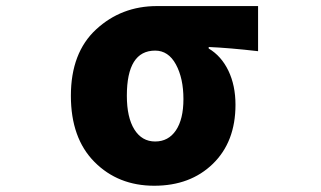

<svg xmlns="http://www.w3.org/2000/svg" viewBox="-20 -589 1040 623"><path d="M210 -278.3Q210 -418 292 -493.7Q374 -569.3 489.3 -569.3H817.4V-422.9Q724.6 -433.6 657.2 -436.5V-431.6Q698.2 -407.2 721.2 -359.4Q744.1 -311.5 744.1 -249Q744.1 -128.9 670.9 -57.6Q597.7 13.7 480.5 13.7Q363.3 13.7 286.6 -63.5Q210 -140.6 210 -278.3ZM575.2 -267.6Q575.2 -335 550.8 -379.9Q526.4 -424.8 483.4 -424.8Q391.6 -424.8 391.6 -278.3Q391.6 -208 416 -168.9Q440.4 -129.9 483.4 -129.9Q526.4 -129.9 550.8 -166Q575.2 -202.1 575.2 -267.6Z"/></svg>

Font: GenEi Gothic M Heavy
Style: Regular
Weight: 800
Designer: o_tamon (Modified); [Source Han Sans]
Ryoko NISHIZUKA  (kana & ideographs); Paul D. Hunt (Latin, Greek & Cyrillic); Wenl
Version: Version 1.1a;Original Version 1.004